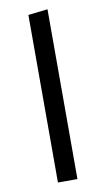

<svg xmlns="http://www.w3.org/2000/svg" viewBox="-86 -791 458 834"><g transform="rotate(-10 143.0 -374.5)"><path d="M100 -739 186 -749V0H100Z"/></g></svg>

Font: Fira Sans Variable
Style: Regular
Weight: 400
Designer: Carrois Corporate & Edenspiekermann AG
Foundry: Carrois Corporate GbR & Edenspiekermann AG
Version: Version 4.202